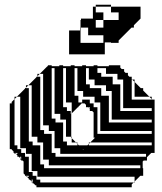

<svg xmlns="http://www.w3.org/2000/svg" viewBox="-20 -778 682 806"><path d="M473 -468H405V-456H453V-444H473ZM497 -396V-420H485V-396ZM425 -420H357V-408H405V-396H425ZM449 -348V-372H437V-348ZM401 -324V-348H357V-344H373V-328H389V-324ZM401 -300V-324H389V-300ZM401 -276V-300H389V-276ZM401 -252V-276H389V-252ZM257 -252V-276H213V-264H245V-252ZM401 -252H389V-228H401ZM209 -204V-228H165V-216H197V-204ZM617 -228H389V-216H617ZM281 -300H279L281 -302V-324H261V-312H277V-300H279V-204H281V-198L299 -180H305V-174L311 -168H347L353 -174V-180H359L353 -174V-168H617V-180H359L379 -200H373V-306L367 -312H357V-322L355 -324H353V-326L351 -328H341V-338L335 -344H325V-360H357V-348H377V-372H309V-348H325V-346L309 -330V-328H307L281 -302ZM261 -168H305V-174L299 -180H261ZM161 -156V-180H117V-168H149V-156ZM53 -152H69V-136H85V-132H89V-156H53ZM329 -150 331 -152H327ZM53 -136H43L47 -132H53ZM593 -132H213V-120H593ZM113 -108V-132H85V-120H101V-108ZM569 -84H165V-72H569ZM101 -40H89L93 -36H101ZM425 -492H389V-472H405V-468H425ZM353 -468V-492H341V-468ZM305 -468V-492H293V-468ZM257 -468V-492H245V-468ZM209 -468V-492H197V-468ZM353 -468H341V-444H353ZM305 -444V-468H293V-444ZM257 -444V-468H245V-444ZM209 -444V-468H197V-444ZM545 -420V-434L535 -444H533V-420ZM497 -420V-444H453V-424H485V-420ZM377 -444H341V-424H357V-420H377ZM305 -420V-444H293V-420ZM257 -420V-444H245V-420ZM209 -420V-444H197V-420ZM161 -420V-444H149V-420ZM545 -396V-420H533V-396ZM305 -420H293V-396H305ZM257 -396V-420H245V-396ZM209 -396V-420H197V-396ZM161 -396V-420H149V-396ZM545 -396H533V-372H545ZM497 -372V-396H485V-372ZM449 -372V-396H405V-376H437V-372ZM329 -396H293V-376H309V-372H329ZM257 -372V-396H245V-372ZM209 -372V-396H197V-372ZM161 -372V-396H149V-372ZM113 -372V-396H101V-372ZM533 -360H617V-362L607 -372H533ZM497 -348V-372H485V-348ZM257 -372H245V-348H257ZM209 -348V-372H197V-348ZM161 -348V-372H149V-348ZM113 -348V-372H101V-348ZM497 -348H485V-324H497ZM449 -324V-348H437V-324ZM281 -324V-348H245V-328H261V-324ZM209 -324V-348H197V-324ZM161 -324V-348H149V-324ZM113 -324V-348H101V-324ZM357 -328H353V-326L355 -324H357ZM485 -312H617V-324H485ZM449 -300V-324H437V-300ZM209 -324H197V-300H209ZM161 -300V-324H149V-300ZM113 -300V-324H101V-300ZM449 -300H437V-276H449ZM233 -300H197V-280H213V-276H233ZM161 -276V-300H149V-276ZM113 -276V-300H101V-276ZM437 -264H617V-276H437ZM161 -276H149V-252H161ZM113 -252V-276H101V-252ZM257 -228V-252H245V-228ZM185 -252H149V-232H165V-228H185ZM113 -228V-252H101V-228ZM257 -228H245V-204H257ZM113 -228H101V-204H113ZM279 -200V-204H245V-184H261V-180H281V-198ZM209 -180V-204H197V-180ZM137 -204H101V-184H117V-180H137ZM209 -180H197V-156H209ZM233 -156H197V-136H213V-132H233ZM161 -132V-156H149V-132ZM161 -132H149V-108H161ZM69 -120H65V-114L69 -110ZM185 -108H149V-88H165V-84H185ZM113 -84V-108H101V-84ZM113 -84H101V-60H113ZM137 -36V-60H101V-56H117V-40H133V-36ZM113 -396V-420H99L133 -454V-456H135L137 -458V-468H147L137 -458V-456H149V-444H161V-468H147L179 -500H181V-504H197V-500H229V-504H245V-500H277V-504H293V-500H325V-504H341V-500H373V-504H389V-500H437V-504H485V-494L491 -488H501V-478L507 -472H517V-462L523 -456H533V-446L535 -444H545V-434L571 -408H581V-398L607 -372H617V-362L619 -360H629V-136H615L597 -118V-104H583L579 -100V-72H581V-40H569L545 -16V-12H541L545 -16V-36H133V-24H149V-12H541L533 -4V8H133V0H129L121 -8H117V-12H113V-16L105 -24H101V-28L93 -36H89V-40H85V-44L79 -50V-100L75 -104H69V-108H65V-114L59 -120H53V-126L47 -132H41V-136H37V-142L29 -150V-152H21V-344H29V-350L41 -362V-372H51L41 -362V-168H53V-156H65V-372H51L85 -406V-408H87L89 -410V-420H99L89 -410V-408H101V-396ZM117 -24H113V-16L117 -12ZM414 -662V-694H382V-662ZM414 -598V-630H350V-662H320V-650H318V-598ZM270 -550V-650H318V-694H320V-700H370V-750H382V-726H414V-694H478V-726H446V-750H382V-758H446V-750H570V-700L542 -672V-662H532L478 -608V-598H446V-600H420V-550Z"/></svg>

Font: Rubik Broken Fax
Style: Regular
Weight: 400
Designer: Hubert and Fischer, NaN
Foundry: Hubert and Fischer, NaN
Version: Version 2.201